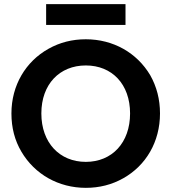

<svg xmlns="http://www.w3.org/2000/svg" viewBox="-20 -897 825 924"><path d="M35 -351C35 -282 51 -221 83 -167C147 -58 262 7 393 7C458 7 518 -8 573 -39C682 -100 750 -214 750 -351C750 -419 734 -480 703 -535C639 -643 525 -708 393 -708C328 -708 268 -693 213 -662C104 -601 35 -487 35 -351ZM179 -351C179 -492 267 -582 393 -582C519 -582 606 -492 606 -351C606 -210 519 -118 393 -118C267 -118 179 -210 179 -351ZM584 -777V-877H202V-777Z"/></svg>

Font: Poppins SemiBold
Style: Regular
Weight: 600
Designer: Ninad Kale (Devanagari), Jonny Pinhorn (Latin)
Foundry: Indian Type Foundry
Version: 4.004